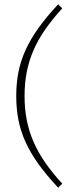

<svg xmlns="http://www.w3.org/2000/svg" viewBox="-20 -754 344 899"><path d="M95 -304.5Q95 -245 105.2 -192.2Q115.5 -139.5 136.8 -90.5Q158 -41.5 191.5 7Q225 55.5 271.5 106L252.5 125Q197 65.5 159.2 12.8Q121.5 -40 98.8 -90.8Q76 -141.5 66 -194Q56 -246.5 56 -304.5Q56 -362.5 66 -414.8Q76 -467 98.8 -517.8Q121.5 -568.5 159.2 -621.5Q197 -674.5 252.5 -734L271.5 -715Q225 -664 191.5 -615.8Q158 -567.5 136.8 -518.5Q115.5 -469.5 105.2 -416.8Q95 -364 95 -304.5Z"/></svg>

Font: Newsreader 9pt ExtraLight
Style: Regular
Weight: 250
Designer: Hugues Gentile
Foundry: Production Type
Version: Version 1.003